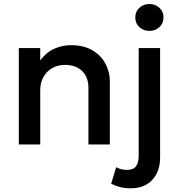

<svg xmlns="http://www.w3.org/2000/svg" viewBox="-20 -742 919 986"><path d="M76.6 0V-495H186.6V-432Q217.3 -473.2 258.5 -491.6Q299.6 -510 343.7 -510Q411.5 -510 456 -482.9Q500.4 -455.8 522.2 -413.5Q544.1 -371.2 544.1 -326V0H434.1V-291.8Q434.1 -344.8 402.2 -376.8Q370.2 -408.8 313.8 -408.8Q277.2 -408.8 248.4 -392.4Q219.6 -376.1 203.1 -346.7Q186.6 -317.2 186.6 -278.6V0ZM653.7 225Q620.9 225 596.5 218.8Q572.1 212.5 550.9 201.4L576.7 116.9Q589.1 123.1 601.6 126.8Q614.1 130.5 631.8 130.5Q664.8 130.5 678.5 111.9Q692.2 93.3 692.2 57V-495H802.2V67.4Q802.2 115.6 783.8 150.9Q765.5 186.2 732.1 205.6Q698.8 225 653.7 225ZM747.2 -583.2Q717.6 -583.2 696.1 -602.4Q674.7 -621.6 674.7 -652.4Q674.7 -683.1 696.1 -702.3Q717.6 -721.5 747.2 -721.5Q776.8 -721.5 798.2 -702.3Q819.7 -683.1 819.7 -652.4Q819.7 -621.6 798.2 -602.4Q776.8 -583.2 747.2 -583.2Z"/></svg>

Font: Geologica Thin
Style: Regular
Weight: 100
Version: Version 1.010;gftools[0.9.28]